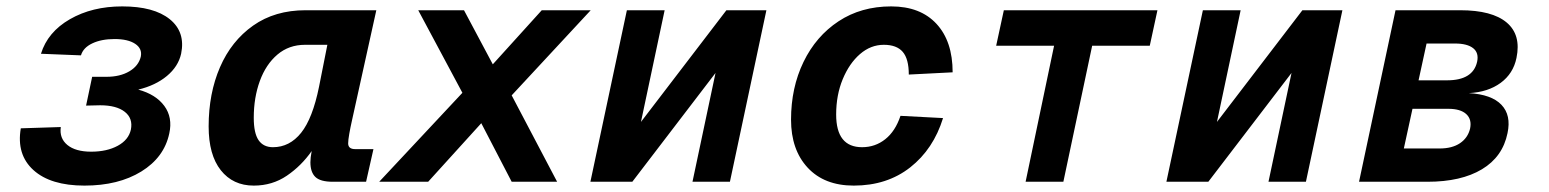

<svg xmlns="http://www.w3.org/2000/svg" viewBox="-20 -568 4840 600"><path d="M244 12Q138 12 84.5 -36.5Q31 -85 45 -167L170 -171Q165 -136 190.5 -115Q216 -94 265 -94Q314 -94 348 -112.5Q382 -131 389 -163Q396 -198 370 -218.5Q344 -239 293 -239L249 -238L268 -328H313Q355 -328 384 -345Q413 -362 420 -391Q425 -416 402.5 -431Q380 -446 338 -446Q297 -446 268.5 -432.5Q240 -419 233 -395L108 -400Q129 -468 198.5 -508Q268 -548 362 -548Q461 -548 510.5 -508Q560 -468 546 -400Q537 -360 501.5 -330.5Q466 -301 412 -288Q467 -273 493.5 -237Q520 -201 509 -151Q493 -76 421.5 -32Q350 12 244 12Z M773 12Q708 12 670 -36Q632 -84 632 -173Q632 -276 667.5 -358Q703 -440 771 -488Q839 -536 935 -536H1156L1080 -192Q1075 -170 1071.5 -150Q1068 -130 1068 -120Q1068 -102 1090 -102H1147L1124 0H1020Q981 0 965.5 -15Q950 -30 950 -61Q950 -75 954 -96Q922 -50 876.5 -19Q831 12 773 12ZM833 -108Q885 -108 921 -153Q957 -198 977 -297L1003 -428H933Q883 -428 847 -397.5Q811 -367 792 -315Q773 -263 773 -200Q773 -152 788 -130Q803 -108 833 -108Z M1165 0 1425 -278 1287 -536H1430L1520 -367L1673 -536H1826L1579 -270L1721 0H1579L1484 -183L1318 0Z M1825 0 1939 -536H2057L1983 -187L2250 -536H2375L2261 0H2144L2216 -340L1956 0Z M2648 12Q2556 12 2504 -44Q2452 -100 2452 -194Q2452 -294 2491 -374.5Q2530 -455 2600.5 -501.5Q2671 -548 2765 -548Q2856 -548 2906.5 -493.5Q2957 -439 2957 -342L2820 -335Q2820 -384 2801 -406Q2782 -428 2742 -428Q2701 -428 2667.5 -399Q2634 -370 2613.5 -320.5Q2593 -271 2593 -210Q2593 -108 2674 -108Q2715 -108 2746.5 -133Q2778 -158 2794 -206L2927 -199Q2897 -102 2824.5 -45Q2752 12 2648 12Z M3185 0 3274 -425H3093L3117 -536H3597L3573 -425H3393L3303 0Z M3625 0 3739 -536H3857L3783 -187L4050 -536H4175L4061 0H3944L4016 -340L3756 0Z M4227 0 4341 -536H4543Q4643 -536 4688.5 -497.5Q4734 -459 4719 -387Q4709 -338 4669.5 -309Q4630 -280 4570 -277Q4641 -273 4672 -240.5Q4703 -208 4691 -152Q4676 -78 4611 -39Q4546 0 4441 0ZM4413 -317H4502Q4583 -317 4596 -375Q4602 -403 4583.5 -417.5Q4565 -432 4527 -432H4438ZM4367 -104H4479Q4518 -104 4542.5 -120.5Q4567 -137 4574 -166Q4580 -195 4562 -211.5Q4544 -228 4506 -228H4394Z"/></svg>

Font: Geist Mono
Style: Bold Italic
Weight: 700
Italic angle: -12°
Monospace: yes
Designer: Basement.studio, Andrés Briganti, Mateo Zaragoza
Foundry: Basement.studio, Vercel, Andrés Briganti, Guido Ferreyra, Mateo Zaragoza
Version: Version 1.500; ttfautohint (v1.8.4.7-5d5b)